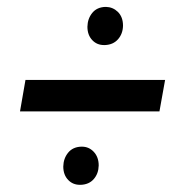

<svg xmlns="http://www.w3.org/2000/svg" viewBox="-20 -611 530 548"><path d="M160.6 -135.7Q161.1 -158.7 174.3 -175Q187.5 -191.4 211.4 -192.4Q212.9 -192.4 213.9 -192.4Q233.4 -192.4 247.1 -178.2Q261.7 -163.1 261.7 -138.7Q261.2 -115.7 247.8 -100.1Q234.4 -84.5 210.9 -83.5Q209.5 -83.5 208 -83.5Q188 -83.5 174.8 -97.2Q160.6 -111.8 160.6 -135.7ZM229.5 -534.7Q230 -557.6 243.2 -574Q256.3 -590.3 280.3 -591.3Q281.7 -591.3 282.7 -591.3Q302.2 -590.8 316.4 -577.1Q331.1 -562.5 331.1 -537.6Q330.6 -514.6 316.9 -499Q303.2 -483.4 279.8 -482.4Q278.3 -482.4 276.9 -482.4Q256.8 -482.4 243.7 -496.1Q229.5 -510.7 229.5 -534.7ZM435.1 -293H37.1L52.7 -382.8H451.2Z"/></svg>

Font: MAUL Condensed Italic
Style: Condenced Regular Italic
Weight: 400
Italic angle: -12°
Designer: MAUL
Version: Version 1.0; 2020; ttfautohint (v1.8.3)